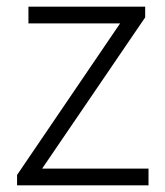

<svg xmlns="http://www.w3.org/2000/svg" viewBox="-20 -554 493 574"><path d="M31 0V-31L339 -484H65V-534H414V-502L106 -50H424V0Z"/></svg>

Font: Noto Sans JP Thin Light
Style: Regular
Weight: 300
Version: Version 2.004-H2;hotconv 1.0.118;makeotfexe 2.5.65603